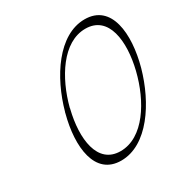

<svg xmlns="http://www.w3.org/2000/svg" viewBox="-186 -963 1084 1125"><g transform="rotate(-30 356.0 -400.5)"><path d="M685 -400C741 -604 720 -813 540 -813C361 -813 226 -604 170 -400C169 -398 168 -396 168 -393C114 -191 137 12 314 12C493 12 628 -196 685 -400ZM205 -400C206 -402 206 -404 206 -407C252 -584 362 -763 516 -763C673 -763 694 -579 650 -400C606 -221 495 -38 338 -38C182 -38 161 -221 205 -400Z"/></g></svg>

Font: Nupuram Thin Italic
Style: Regular
Weight: 100
Designer: Santhosh Thottingal (santhosh.thottingal@gmail.com)
Foundry: SMC
Version: Version 1.000